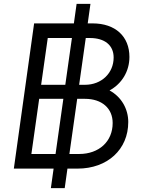

<svg xmlns="http://www.w3.org/2000/svg" viewBox="-20 -865 740 985"><path d="M51 0H255L241 100H312L326 0H378C531 0 638 -98 638 -239C638 -306 603 -368 542 -401C606 -436 644 -500 644 -573C644 -678 572 -745 455 -745H430L444 -845H373L359 -745H155ZM141 -75 181 -358H305L265 -75ZM191 -430 225 -670H349L315 -430ZM336 -75 376 -358H416C503 -358 558 -309 558 -234C558 -139 488 -75 386 -75ZM386 -430 420 -670H441C516 -670 563 -634 563 -570C563 -490 501 -430 416 -430Z"/></svg>

Font: Mluvka
Style: Italic
Weight: 400
Italic angle: -8°
Designer: Modified by Jiří Krblich, Original typeface by Gumpita Rahayu
Foundry: Gumpita Rahayu & Jiří Krblich
Version: Version 2.000;Glyphs 3.1.1 (3134)